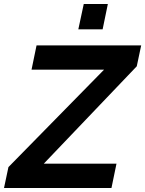

<svg xmlns="http://www.w3.org/2000/svg" viewBox="-55 -936 723 956"><path d="M-13 -104 463 -589H102L127 -710H648L626 -606L163 -121H525L500 0H-35ZM335 -790 362 -916H482L456 -790Z"/></svg>

Font: PTCRaleway
Style: Bold Italic
Weight: 700
Italic angle: -12°
Designer: Matt McInerney, Pablo Impallari, Rodrigo Fuenzalida
Foundry: Matt McInerney, Pablo Impallari, Rodrigo Fuenzalida
Version: Version 3.000g; ttfautohint (v1.5) -l 8 -r 28 -G 28 -x 14 -D